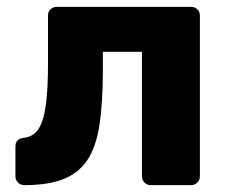

<svg xmlns="http://www.w3.org/2000/svg" viewBox="-20 -540 665 560"><path d="M51 0Q40 0 32.5 -7.5Q25 -15 25 -26V-113Q25 -135 49 -138Q78 -141 93 -165Q108 -189 114 -236Q120 -283 120 -354V-495Q120 -506 127.5 -513Q135 -520 145 -520H537Q548 -520 555.5 -513Q563 -506 563 -495V-25Q563 -15 555.5 -7.5Q548 0 537 0H419Q409 0 401.5 -7.5Q394 -15 394 -25V-389H280V-336Q280 -240 270 -175Q260 -110 234 -72Q208 -34 163.5 -17Q119 0 51 0Z"/></svg>

Font: Rubik Light
Style: Bold
Weight: 700
Version: Version 2.104